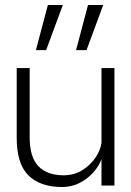

<svg xmlns="http://www.w3.org/2000/svg" viewBox="-20 -745 526 770"><path d="M439 -472V-1H387V-107Q378 -81 355.5 -55Q333 -29 300.5 -12Q268 5 229 5Q141 5 94 -41.5Q47 -88 47 -192V-472H99V-194Q99 -115 134 -78.5Q169 -42 235 -42Q277 -42 310 -62.5Q343 -83 363 -113Q383 -143 387 -172V-472ZM285 -544 333 -725H394L327 -544ZM124 -544 172 -725H232L165 -544Z"/></svg>

Font: Lil Grotesk Light
Style: Regular
Weight: 300
Designer: Bastien Sozeau
Foundry: NBR — Bastien Sozeau
Version: Version 3.003; ttfautohint (v1.8.4.7-5d5b);gftools[0.9.33]